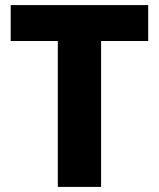

<svg xmlns="http://www.w3.org/2000/svg" viewBox="-20 -734 625 754"><path d="M377 0H207V-573H22V-714H562V-573H377Z"/></svg>

Font: Noto Sans Sinhala UI ExtraBold
Style: Regular
Weight: 800
Designer: Jelle Bosma - Monotype Design Team
Foundry: Monotype Imaging Inc.
Version: Version 2.006; ttfautohint (v1.8.4.7-5d5b)